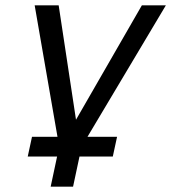

<svg xmlns="http://www.w3.org/2000/svg" viewBox="-20 -550 642 720"><path d="M84 37 100 -37H419L403 37ZM202 0 110 -530H200L265 -101L512 -530H602L286 0ZM170 150 212 -47H296L254 150Z"/></svg>

Font: Geist Mono
Style: Italic
Weight: 400
Italic angle: -12°
Monospace: yes
Designer: Basement.studio, Andrés Briganti, Mateo Zaragoza
Foundry: Basement.studio, Vercel, Andrés Briganti, Guido Ferreyra, Mateo Zaragoza
Version: Version 1.500